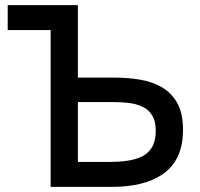

<svg xmlns="http://www.w3.org/2000/svg" viewBox="-20 -727 778 747"><path d="M177 0V-610H10V-707H283V-425H427Q478 -425 525.5 -417Q573 -409 610.5 -387Q648 -365 670 -325.5Q692 -286 692 -222Q692 -160 671 -117Q650 -74 612 -48.5Q574 -23 524.5 -11.5Q475 0 418 0ZM283 -97H409Q443 -97 475 -101.5Q507 -106 532 -118Q557 -130 571.5 -154.5Q586 -179 586 -218Q586 -255 572.5 -277.5Q559 -300 535 -311.5Q511 -323 481 -326.5Q451 -330 418 -330H283Z"/></svg>

Font: Onest Medium
Style: Regular
Weight: 500
Designer: Dmitri Voloshin, Andrey Kudryavtsev
Foundry: Dmitri Voloshin, Andrey Kudryavtsev
Version: Version 1.000;gftools[0.9.33]